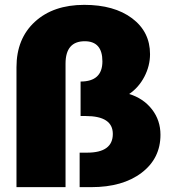

<svg xmlns="http://www.w3.org/2000/svg" viewBox="-20 -771 707 791"><path d="M47.9 -494.1Q47.9 -611.8 123.8 -681.4Q199.7 -751 327.1 -751Q450.2 -751 524.2 -695.6Q598.1 -640.1 598.1 -547.9Q598.1 -499.5 574.7 -454.8Q551.3 -410.2 512.2 -383.8Q570.8 -365.7 606 -320.6Q641.1 -275.4 641.1 -215.8Q641.1 -118.2 563.2 -59.1Q485.4 0 356 0H308.1V-142.1H338.9Q444.8 -142.1 444.8 -219.2Q444.8 -293 333 -293H312V-435.1Q401.9 -435.1 401.9 -518.1Q401.9 -601.1 329.1 -601.1Q250 -601.1 250 -508.8V0H47.9Z"/></svg>

Font: Montserrat arm ExtraBold
Style: Regular
Weight: 800
Designer: Julieta Ulanovsky
Foundry: Julieta Ulanovsky
Version: Version 6.000;PS 006.000;hotconv 1.0.88;makeotf.lib2.5.64775